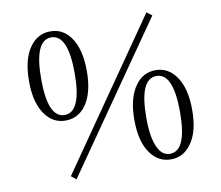

<svg xmlns="http://www.w3.org/2000/svg" viewBox="-81 -824 1093 948"><g transform="rotate(-10 465.0 -350.0)"><path d="M737 -706 711 -726 203 6 228 26ZM705 10C746 10 779 -7 805 -42C835 -81 850 -138 850 -213C850 -288 835 -345 805 -385C779 -420 746 -437 705 -437C664 -437 631 -420 605 -385C575 -345 560 -288 560 -213C560 -138 575 -81 605 -42C631 -7 664 10 705 10ZM705 -18C680 -18 661 -31 647 -58C629 -91 620 -142 620 -213C620 -343 648 -408 705 -408C761 -408 789 -343 789 -213C789 -83 761 -18 705 -18ZM226 -269C267 -269 301 -286 327 -321C356 -360 371 -417 371 -492C371 -567 356 -624 327 -664C301 -699 268 -716 227 -716C186 -716 152 -699 126 -664C96 -624 81 -567 81 -492C81 -417 96 -360 126 -321C152 -286 185 -269 226 -269ZM226 -297C170 -297 142 -362 142 -492C142 -621 170 -686 226 -686C282 -686 310 -621 310 -492C310 -362 282 -297 226 -297Z"/></g></svg>

Font: AllPunType Light
Style: Regular
Weight: 300
Version: 1.0